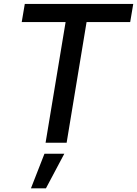

<svg xmlns="http://www.w3.org/2000/svg" viewBox="-20 -748 718 1006"><path d="M93.8 -632.3 109.9 -727.5H678.2L662.1 -632.3H433.6L329.1 0H218.8L323.7 -632.3ZM142.1 238.8 212.9 57.6H316.9L220.7 238.8Z"/></svg>

Font: Inter 24pt Medium
Style: Italic
Weight: 500
Italic angle: -9.3988°
Designer: Rasmus Andersson
Foundry: rsms
Version: Version 4.001;git-66647c0bb